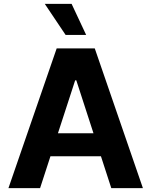

<svg xmlns="http://www.w3.org/2000/svg" viewBox="-20 -979 788 999"><path d="M371.1 -561 188.5 0H23.9L274.9 -727.1H473.1L723.6 0H559.1L377 -561ZM178.2 -166V-285.6H567.4V-166ZM428.2 -797.4H321.3L212.9 -959H352.5Z"/></svg>

Font: My Font
Style: Bold
Weight: 500
Designer: Rasmus Andersson
Foundry: rsms
Version: Version 0.001